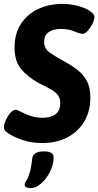

<svg xmlns="http://www.w3.org/2000/svg" viewBox="-24 -728 506 988"><path d="M195 8Q141 8 100 -5Q59 -18 33 -33Q16 -42 6 -51.5Q-4 -61 -4 -75Q-4 -88 5.5 -109Q15 -130 29 -146.5Q43 -163 56 -163Q65 -163 84.5 -152.5Q104 -142 132 -132Q160 -122 194 -122Q237 -122 261.5 -140Q286 -158 286 -199Q286 -225 271 -242Q256 -259 230 -272.5Q204 -286 171 -303Q119 -332 85 -372Q51 -412 51 -484Q51 -555 83.5 -605Q116 -655 172 -681.5Q228 -708 298 -708Q338 -708 377 -697.5Q416 -687 438 -672Q447 -665 454.5 -657.5Q462 -650 462 -641Q462 -627 452 -606.5Q442 -586 428 -570Q414 -554 402 -554Q387 -554 358.5 -566.5Q330 -579 289 -579Q248 -579 225.5 -562Q203 -545 203 -512Q203 -477 234.5 -455.5Q266 -434 305 -413Q342 -393 372.5 -370Q403 -347 422 -313Q441 -279 441 -226Q441 -155 409.5 -102.5Q378 -50 322.5 -21Q267 8 195 8ZM135 240Q123 240 113 236.5Q103 233 103 222Q103 213 110.5 203Q118 193 127 167Q136 141 142 86Q144 71 158 61Q172 51 202 51Q252 51 252 82Q252 118 234 154.5Q216 191 188.5 215.5Q161 240 135 240Z"/></svg>

Font: Asap Semi Condensed Semi Condensed Regular
Style: Bold Italic
Weight: 700
Width: 4
Italic angle: -6°
Designer: Pablo Cosgaya
Foundry: Omnibus-Type
Version: Version 3.001; ttfautohint (v1.8.4.7-5d5b)